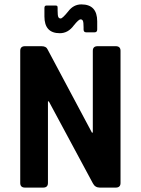

<svg xmlns="http://www.w3.org/2000/svg" viewBox="-20 -853 640 873"><path d="M252 -702Q182 -702 182 -778V-817Q182 -828 192 -828H230Q238 -828 240 -826Q242 -824 242 -817V-805Q242 -783 245 -776Q248 -769 256 -769Q264 -769 290 -801Q314 -833 350 -833Q422 -833 422 -756V-719Q422 -706 410 -706H372Q360 -706 360 -719V-729Q360 -751 357 -758Q354 -765 346 -765Q338 -765 316 -738Q290 -702 252 -702ZM176 0H94Q72 0 72 -21V-622Q72 -643 94 -643H168Q190 -643 196 -629L398 -250H402V-622Q402 -643 424 -643H506Q528 -643 528 -622V-21Q528 0 506 0H434Q412 0 402 -20L202 -392H198V-21Q198 0 176 0Z"/></svg>

Font: RajdhaniMono
Style: Bold
Weight: 700
Monospace: yes
Designer: Satya Rajpurohit, Jyotish Sonowal
Foundry: Indian Type Foundry
Version: Version 1.201;PS 1.0;hotconv 1.0.78;makeotf.lib2.5.61930; tt